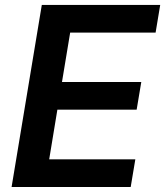

<svg xmlns="http://www.w3.org/2000/svg" viewBox="-20 -747 660 767"><path d="M26.3 0 147 -727.3H620L601.6 -616.8H260.3L227.6 -419.4H544.4L525.9 -308.9H209.2L176.5 -110.4H520.6L502.1 0Z"/></svg>

Font: Inter UI Semi Bold
Style: Italic
Weight: 600
Italic angle: -9.39999°
Designer: Rasmus Andersson
Foundry: rsms
Version: 3.2;8d6f07862